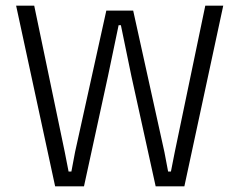

<svg xmlns="http://www.w3.org/2000/svg" viewBox="-20 -659 846 679"><path d="M175 0 37 -639H101L209 -121.5L222.5 -52.5H232.5L245.5 -121.5L356 -621.5H451L561.5 -121L574.5 -52.5H584.5L598 -121L706 -639H769.5L632 0H530.5L444.5 -390.5L407.5 -570H399.5L362 -390.5L277 0Z"/></svg>

Font: Anek Latin Light
Style: Regular
Weight: 300
Designer: Yesha Goshar
Foundry: Ek Type
Version: Version 1.003